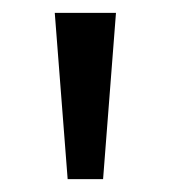

<svg xmlns="http://www.w3.org/2000/svg" viewBox="-20 -734 265 298"><path d="M160 -714 140 -456H85L65 -714Z"/></svg>

Font: Noto Sans Pahawh Hmong
Style: Regular
Weight: 400
Designer: Monotype Design Team
Foundry: Monotype Imaging Inc.
Version: Version 2.001; ttfautohint (v1.8.4.7-5d5b)